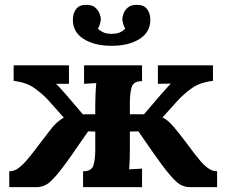

<svg xmlns="http://www.w3.org/2000/svg" viewBox="-20 -768 929 788"><path d="M18 0V-65Q39 -65 56.5 -78.5Q74 -92 88 -108.5Q102 -125 110 -135Q156 -195 185 -233Q214 -271 242 -285L178 -357Q156 -381 122.5 -405.5Q89 -430 36 -436V-500H263V-424H210Q219 -416 227.5 -406Q236 -396 249 -382L320 -299H371V-339Q371 -353 372 -379Q373 -405 375 -427L325 -424V-500H563V-435Q528 -435 520.5 -410.5Q513 -386 513 -346V-299H571L642 -382Q655 -396 663.5 -406Q672 -416 681 -425L628 -424V-500H854V-436Q800 -430 766.5 -405.5Q733 -381 711 -357L647 -286Q663 -278 677 -264.5Q691 -251 713 -223Q730 -201 747 -179Q764 -157 780 -135Q788 -125 801.5 -108.5Q815 -92 833 -78.5Q851 -65 871 -65V0H759Q728 0 703.5 -22.5Q679 -45 648 -87Q630 -111 610.5 -138.5Q591 -166 574.5 -190.5Q558 -215 548 -229L513 -228V-161Q513 -147 512.5 -121.5Q512 -96 510 -73L563 -76V0H321V-65Q356 -65 363.5 -89.5Q371 -114 371 -154V-228L342 -229Q332 -215 315 -190.5Q298 -166 279 -138.5Q260 -111 242 -87Q211 -45 186.5 -22.5Q162 0 130 0ZM438 -580Q368 -580 323.5 -608Q279 -636 279 -687Q279 -714 293 -731.5Q307 -749 335 -748Q359 -748 371.5 -736.5Q384 -725 389 -711Q394 -697 394 -689Q393 -680 390.5 -670.5Q388 -661 382 -650Q396 -638 408.5 -633.5Q421 -629 438 -629Q455 -629 468 -633.5Q481 -638 494 -650Q488 -661 485.5 -670.5Q483 -680 482 -689Q482 -697 486.5 -711Q491 -725 504 -736.5Q517 -748 540 -748Q569 -749 583 -731.5Q597 -714 597 -687Q597 -636 552.5 -608Q508 -580 438 -580Z"/></svg>

Font: Lora
Style: Bold
Weight: 700
Designer: Olga Karpushina, Alexei Vanyashin (Cyrillic)
Foundry: Cyreal
Version: Version 3.006; ttfautohint (v1.8.4.7-5d5b);gftools[0.9.30]